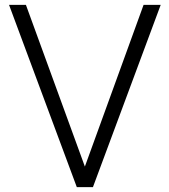

<svg xmlns="http://www.w3.org/2000/svg" viewBox="-20 -765 693 785"><path d="M294 0 17 -745H86L327 -84L567 -745H637L360 0Z"/></svg>

Font: Plus Jakarta Sans Light
Style: Regular
Weight: 300
Designer: Gumpita Rahayu
Foundry: Tokotype
Version: Version 2.006; ttfautohint (v1.8.4.7-5d5b)